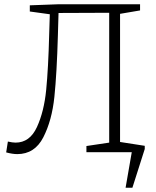

<svg xmlns="http://www.w3.org/2000/svg" viewBox="-20 -715 735 902"><path d="M544 -48 660 -30V-15L602 167H570L599 0H386V-29L493 -45V-655L255 -654L252 -550Q247 -371 235.5 -260Q224 -149 183.5 -70Q143 9 61 9Q39 9 9 1L17 -50Q39 -45 53 -45Q120 -45 153.5 -118Q187 -191 197 -293Q207 -395 211 -552L214 -648L120 -661V-690L255 -695H638V-666L544 -650Z"/></svg>

Font: Bitter Pro Light
Style: Regular
Weight: 300
Designer: Sol Matas, and Bitter project Authors
Foundry: Sol Matas
Version: Version 1.010